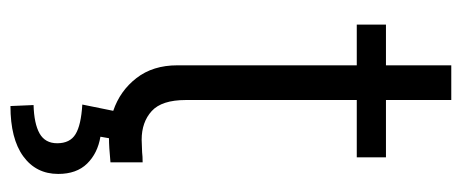

<svg xmlns="http://www.w3.org/2000/svg" viewBox="-282 -416 896 373"><g transform="rotate(90 166.5 -229.0)"><path d="M285.2 -473.6H173.8V-141.6Q173.8 -94.7 195.3 -75.2Q216.8 -55.7 251 -55.7L275.4 -56.6Q283.2 -57.6 294.9 -57.6V4.9Q264.2 7.8 248 7.8L245.1 24.4Q277.3 29.8 297.4 50.3Q317.4 70.8 317.4 106.4Q317.4 149.4 283.2 174.3Q249 199.2 185.5 199.2L183.6 154.3Q219.7 153.3 238.8 142.6Q257.8 131.8 257.8 108.4Q257.8 83.5 240.2 72.8Q222.7 62 182.6 59.6L194.8 -0.5Q155.8 -13.7 131.1 -45.7Q106.4 -77.6 106.4 -125V-473.6H27.3V-530.3H106.4V-657.2H173.8V-530.3H285.2Z"/></g></svg>

Font: Pretendard JP Light
Style: Regular
Weight: 300
Designer: Base glyphs from Inter by Rasmus Andersson; Hangeul glyphs from Noto Sans CJK(Source Han Sans) by Jang Soo-young and Kan
Foundry: Kil Hyung-jin
Version: Version 1.309